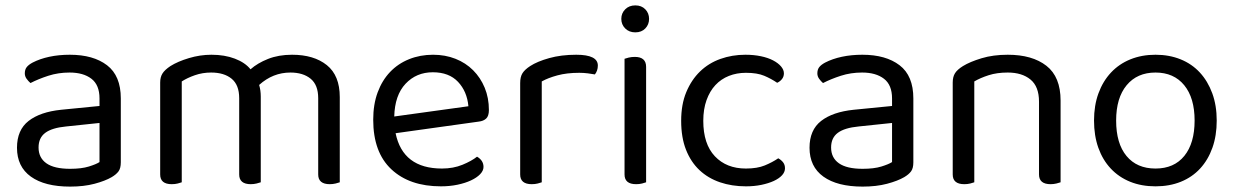

<svg xmlns="http://www.w3.org/2000/svg" viewBox="-20 -678 4581 712"><path d="M240 -52Q282 -52 309.5 -60.5Q337 -69 349 -77V-222L225 -209Q173 -204 148 -185.5Q123 -167 123 -131Q123 -93 152 -72.5Q181 -52 240 -52ZM239 -475Q326 -475 377 -436Q428 -397 428 -313V-76Q428 -54 419.5 -42.5Q411 -31 394 -21Q370 -7 330.5 3.5Q291 14 240 14Q146 14 94.5 -23Q43 -60 43 -130Q43 -196 86 -229.5Q129 -263 207 -271L349 -285V-313Q349 -363 319 -386Q289 -409 238 -409Q196 -409 159 -397Q122 -385 93 -370Q85 -377 78.5 -386Q72 -395 72 -406Q72 -420 79 -429Q86 -438 101 -446Q128 -460 163 -467.5Q198 -475 239 -475Z M1160 -314Q1160 -363 1132 -386Q1104 -409 1057 -409Q992 -409 941 -363Q947 -343 947 -320V-2Q942 0 931.5 2.5Q921 5 910 5Q867 5 867 -31V-314Q867 -363 839 -386Q811 -409 763 -409Q731 -409 702.5 -399Q674 -389 654 -376V-2Q649 0 639 2.5Q629 5 617 5Q574 5 574 -31V-372Q574 -392 582.5 -405.5Q591 -419 612 -433Q639 -450 680.5 -462.5Q722 -475 764 -475Q813 -475 851 -460.5Q889 -446 909 -421Q935 -444 974 -459.5Q1013 -475 1063 -475Q1144 -475 1192 -436.5Q1240 -398 1240 -318V-2Q1235 0 1224.5 2.5Q1214 5 1203 5Q1160 5 1160 -31V-314Z M1447 -184Q1474 -53 1619 -53Q1661 -53 1695 -67Q1729 -81 1749 -97Q1773 -83 1773 -59Q1773 -45 1760.5 -32Q1748 -19 1726.5 -9Q1705 1 1676.5 7Q1648 13 1615 13Q1499 13 1431.5 -50Q1364 -113 1364 -234Q1364 -291 1380.5 -335.5Q1397 -380 1426.5 -411Q1456 -442 1497 -458.5Q1538 -475 1586 -475Q1631 -475 1669 -460Q1707 -445 1734.5 -417.5Q1762 -390 1777.5 -352.5Q1793 -315 1793 -270Q1793 -248 1783 -238.5Q1773 -229 1755 -227ZM1585 -410Q1524 -410 1484 -367.5Q1444 -325 1442 -246L1717 -284Q1712 -339 1678.5 -374.5Q1645 -410 1585 -410Z M1989 -2Q1984 0 1974 2.5Q1964 5 1952 5Q1909 5 1909 -31V-370Q1909 -393 1917.5 -406.5Q1926 -420 1946 -433Q1972 -450 2016.5 -462.5Q2061 -475 2117 -475Q2197 -475 2197 -435Q2197 -425 2194 -416.5Q2191 -408 2186 -402Q2176 -404 2160 -406Q2144 -408 2128 -408Q2082 -408 2047 -398.5Q2012 -389 1989 -376Z M2376 -2Q2371 0 2361 2.5Q2351 5 2339 5Q2296 5 2296 -31V-460Q2301 -462 2311.5 -464.5Q2322 -467 2334 -467Q2376 -467 2376 -430ZM2284 -608Q2284 -629 2298.5 -643.5Q2313 -658 2336 -658Q2359 -658 2373 -643.5Q2387 -629 2387 -608Q2387 -587 2373 -572.5Q2359 -558 2336 -558Q2313 -558 2298.5 -572.5Q2284 -587 2284 -608Z M2746 -408Q2712 -408 2683 -396.5Q2654 -385 2633 -362.5Q2612 -340 2600 -306.5Q2588 -273 2588 -230Q2588 -144 2631 -98.5Q2674 -53 2746 -53Q2788 -53 2816 -64.5Q2844 -76 2866 -91Q2877 -85 2884 -76Q2891 -67 2891 -54Q2891 -40 2880 -28Q2869 -16 2849.5 -7Q2830 2 2803.5 7.5Q2777 13 2746 13Q2694 13 2650 -2Q2606 -17 2574 -47Q2542 -77 2524 -122.5Q2506 -168 2506 -230Q2506 -291 2525 -336.5Q2544 -382 2576 -413Q2608 -444 2651.5 -459.5Q2695 -475 2744 -475Q2775 -475 2801.5 -469.5Q2828 -464 2847 -454Q2866 -444 2876.5 -431.5Q2887 -419 2887 -406Q2887 -394 2880 -385Q2873 -376 2862 -371Q2840 -386 2814 -397Q2788 -408 2746 -408Z M3179 -52Q3221 -52 3248.5 -60.5Q3276 -69 3288 -77V-222L3164 -209Q3112 -204 3087 -185.5Q3062 -167 3062 -131Q3062 -93 3091 -72.5Q3120 -52 3179 -52ZM3178 -475Q3265 -475 3316 -436Q3367 -397 3367 -313V-76Q3367 -54 3358.5 -42.5Q3350 -31 3333 -21Q3309 -7 3269.5 3.5Q3230 14 3179 14Q3085 14 3033.5 -23Q2982 -60 2982 -130Q2982 -196 3025 -229.5Q3068 -263 3146 -271L3288 -285V-313Q3288 -363 3258 -386Q3228 -409 3177 -409Q3135 -409 3098 -397Q3061 -385 3032 -370Q3024 -377 3017.5 -386Q3011 -395 3011 -406Q3011 -420 3018 -429Q3025 -438 3040 -446Q3067 -460 3102 -467.5Q3137 -475 3178 -475Z M3833 -301Q3833 -357 3801.5 -383Q3770 -409 3717 -409Q3677 -409 3646 -399Q3615 -389 3593 -376V-2Q3588 0 3578 2.5Q3568 5 3556 5Q3513 5 3513 -31V-372Q3513 -393 3521.5 -406.5Q3530 -420 3551 -433Q3577 -449 3620 -462Q3663 -475 3717 -475Q3808 -475 3860.5 -434Q3913 -393 3913 -305V-2Q3908 0 3897.5 2.5Q3887 5 3876 5Q3833 5 3833 -31V-301Z M4492 -231Q4492 -175 4476 -130Q4460 -85 4430.5 -53Q4401 -21 4359 -4Q4317 13 4265 13Q4213 13 4171 -4Q4129 -21 4099 -53Q4069 -85 4053 -130Q4037 -175 4037 -231Q4037 -287 4053.5 -332Q4070 -377 4100 -409Q4130 -441 4172 -458Q4214 -475 4265 -475Q4316 -475 4358 -458Q4400 -441 4429.5 -409Q4459 -377 4475.5 -332Q4492 -287 4492 -231ZM4265 -409Q4197 -409 4158 -362Q4119 -315 4119 -231Q4119 -146 4157.5 -99.5Q4196 -53 4265 -53Q4334 -53 4372 -100Q4410 -147 4410 -231Q4410 -315 4371.5 -362Q4333 -409 4265 -409Z"/></svg>

Font: Baloo Da 2
Style: Regular
Weight: 400
Designer: Noopur Datye, Sulekha Rajkumar and Ek Type
Foundry: Ek Type
Version: Version 1.640;hotconv 1.0.111;makeotfexe 2.5.65597; ttfautoh